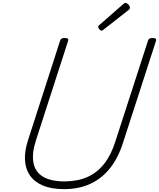

<svg xmlns="http://www.w3.org/2000/svg" viewBox="-20 -1300 1109 1339"><path d="M427 19Q338 19 278.5 -6.5Q219 -32 188 -77.5Q157 -123 154 -186.5Q151 -250 177 -327L399 -1016Q402 -1026 409 -1030.5Q416 -1035 432 -1035Q446 -1035 452.5 -1030.5Q459 -1026 455 -1015L231 -322Q202 -234 212.5 -169Q223 -104 277 -69.5Q331 -35 430 -35Q521 -35 589.5 -65.5Q658 -96 707 -158.5Q756 -221 785 -315L1012 -1016Q1015 -1026 1022 -1030.5Q1029 -1035 1045 -1035Q1074 -1035 1068 -1015L840 -311Q806 -201 748 -128Q690 -55 610 -18Q530 19 427 19ZM689 -1086Q682 -1086 673.5 -1095Q665 -1104 665 -1111Q665 -1114 665.5 -1117Q666 -1120 670 -1123L839 -1271Q844 -1275 847 -1277.5Q850 -1280 855 -1280Q861 -1280 868.5 -1274.5Q876 -1269 881 -1261.5Q886 -1254 886 -1247Q886 -1243 885 -1240Q884 -1237 879 -1232L703 -1094Q698 -1091 695.5 -1088.5Q693 -1086 689 -1086Z"/></svg>

Font: Playwrite CO ExtraLight
Style: Regular
Weight: 250
Version: Version 1.002